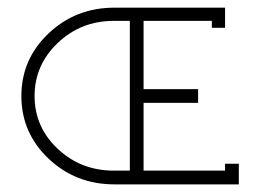

<svg xmlns="http://www.w3.org/2000/svg" viewBox="-20 -484 682 504"><path d="M320.8 -36.1V-429.2H278.8Q192.4 -429.2 131.6 -371.3Q70.8 -313.5 70.8 -231.9Q70.8 -150.4 131.6 -93.3Q192.4 -36.1 278.8 -36.1ZM570.8 -54.2H606.9V0H280.8Q178.7 0 107.4 -67.6Q36.1 -135.3 36.1 -231.9Q36.1 -328.6 107.4 -396.2Q178.7 -463.9 280.8 -463.9H570.8V-411.1H536.1V-429.2H356.9V-250H500V-213.9H356.9V-36.1H570.8Z"/></svg>

Font: RawengulkPcs
Style: Regular
Weight: 400
Version: Version 0.92